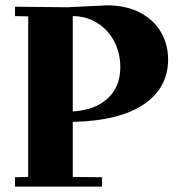

<svg xmlns="http://www.w3.org/2000/svg" viewBox="-20 -695 658 715"><path d="M251 -241V-36L360 -35V0H36V-35L85 -36V-634L36 -635V-670L229 -668L378 -675Q450 -675 501.5 -648Q553 -621 579.5 -575Q606 -529 606 -474Q606 -368 515.5 -306.5Q425 -245 251 -241ZM251 -635V-280Q334 -285 381 -328.5Q428 -372 428 -445Q428 -498 405 -541.5Q382 -585 341.5 -610Q301 -635 251 -635Z"/></svg>

Font: Rakkas
Style: Regular
Weight: 400
Designer: Zeynep Akay
Foundry: Zeynep Akay
Version: Version 2.000